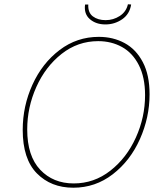

<svg xmlns="http://www.w3.org/2000/svg" viewBox="-20 -870 776 896"><path d="M86 -264Q86 -375 131.5 -475Q177 -575 258 -636.5Q339 -698 441 -698Q508 -698 561.5 -669Q615 -640 646.5 -580Q678 -520 678 -430Q678 -322 633 -221Q588 -120 506.5 -57Q425 6 322 6Q218 6 152 -61Q86 -128 86 -264ZM657 -426Q657 -509 628 -566Q599 -623 549.5 -650.5Q500 -678 438 -678Q343 -678 267.5 -618.5Q192 -559 149.5 -464Q107 -369 107 -266Q107 -142 167.5 -78Q228 -14 324 -14Q419 -14 495 -73.5Q571 -133 614 -228Q657 -323 657 -426ZM377 -849H392Q390 -811 413.5 -793.5Q437 -776 473 -776Q509 -776 539 -795.5Q569 -815 577 -850L592 -849Q585 -804 550 -780Q515 -756 472 -756Q428 -756 399.5 -780.5Q371 -805 377 -849Z"/></svg>

Font: Bitter Pro Thin
Style: Italic
Weight: 250
Italic angle: -9°
Designer: Sol Matas, and Bitter project Authors
Foundry: Sol Matas
Version: Version 1.010